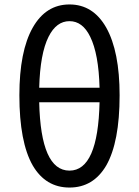

<svg xmlns="http://www.w3.org/2000/svg" viewBox="-20 -829 623 862"><path d="M292 13Q185 13 127 -86Q67 -191 67 -401Q67 -599 127 -705Q186 -809 292 -809Q398 -809 457 -705Q517 -598 517 -401Q517 -191 457 -86Q399 13 292 13ZM292 -63Q420 -63 427 -370H291H156Q163 -63 292 -63ZM156 -435H291H427Q423 -587 385 -664Q351 -734 292 -734Q233 -734 198 -664Q160 -588 156 -435Z"/></svg>

Font: GenSenRounded JP R
Style: Regular
Weight: 400
Version: Version 1.501;PS 1;hotconv 16.6.51;makeotf.lib2.5.65220